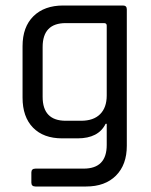

<svg xmlns="http://www.w3.org/2000/svg" viewBox="-20 -530 550 698"><path d="M262 -27H206Q138 -27 100 -66Q62 -105 62 -175V-362Q62 -432 101.5 -471Q141 -510 210 -510H427Q441 -510 441 -496V0Q441 69 401.5 108.5Q362 148 293 148H109Q94 148 94 134V97Q94 83 109 83H284Q368 83 368 -3V-80H364Q338 -27 262 -27ZM368 -183V-437Q368 -446 358 -446H219Q135 -446 135 -359V-178Q135 -91 219 -91H275Q320 -91 344 -115Q368 -139 368 -183Z"/></svg>

Font: Rajdhani Medium
Style: Regular
Weight: 500
Designer: Satya Rajpurohit, Jyotish Sonowal
Foundry: Indian Type Foundry
Version: Version 1.201 February 1, 2022